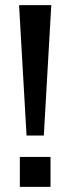

<svg xmlns="http://www.w3.org/2000/svg" viewBox="-20 -725 273 745"><path d="M83 -199 54 -705H179L150 -199ZM57 0V-116H176V0Z"/></svg>

Font: Nunito Sans 10pt SemiCondensed SemiBold
Style: Regular
Weight: 600
Width: 4
Designer: Vernon Adams
Foundry: Vernon Adams
Version: Version 3.101;gftools[0.9.27]